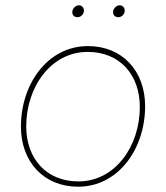

<svg xmlns="http://www.w3.org/2000/svg" viewBox="-20 -700 627 725"><path d="M275 5C426 5 528 -137 528 -299C528 -432 442 -526 312 -526C161 -526 59 -384 59 -222C59 -89 145 5 275 5ZM276 -15C154 -15 79 -102 79 -223C79 -371 172 -504 311 -504C433 -504 508 -417 508 -296C508 -148 415 -15 276 -15ZM273 -635C285 -635 297 -646 297 -660C297 -670 290 -680 278 -680C265 -680 253 -667 253 -654C253 -643 260 -635 273 -635ZM427 -635C439 -635 451 -646 451 -660C451 -670 444 -680 432 -680C419 -680 407 -667 407 -654C407 -643 414 -635 427 -635Z"/></svg>

Font: Fixel Text 20240404 Thin
Style: Italic
Weight: 100
Width: 4
Italic angle: -10°
Designer: AlfaBravo + MacPaw
Foundry: Kyrylo Tkachov, Marchela Mozhyna, Serhii Makarenko, Maria Weinstein, Zakhar Kryvoshyya
Version: Version 1.211;Glyphs 3.2 (3225)